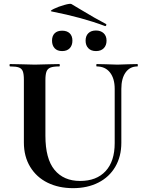

<svg xmlns="http://www.w3.org/2000/svg" viewBox="-20 -955 743 989"><path d="M478 -612.8Q476.1 -612.8 476.1 -618.9Q476.1 -625 478 -625L525.9 -624Q564 -622.1 585 -622.1Q606 -622.1 642.1 -624L688 -625Q689.9 -625 689.9 -618.9Q689.9 -612.8 688 -612.8Q648.9 -612.8 627 -581.8Q605 -550.8 605 -497.1V-219.2Q605 -149.4 574 -96.2Q543 -43 486.6 -14.4Q430.2 14.2 356.2 14.2Q282.2 14.2 225.1 -13.9Q168 -42 135.5 -95.5Q103 -148.9 103 -221.2V-543.9Q103 -573.7 97.4 -587.9Q91.8 -602.1 77.4 -607.4Q63 -612.8 32.2 -612.8Q29.3 -612.8 29.1 -618.9Q28.8 -625 32.2 -625L85 -624Q130.9 -622.1 159.4 -622.1Q188 -622.1 233.9 -624L285.2 -625Q288.1 -625 288.1 -618.9Q288.1 -612.8 285.2 -612.8Q254.4 -612.8 239.7 -606.9Q225.1 -601.1 219.5 -586.4Q213.9 -571.8 213.9 -542V-255.9Q213.9 -136.7 261 -79.8Q308.1 -22.9 392.6 -22.9Q477.1 -22.9 523.9 -73.5Q570.8 -124 570.8 -217.8V-497.1Q570.8 -550.8 546.4 -581.8Q522 -612.8 478 -612.8ZM261.5 -706.5Q248 -721.2 248 -745.6Q248 -770 261.5 -783.4Q274.9 -796.9 300 -796.9Q325.2 -796.9 339.1 -783.4Q353 -770 353 -745.6Q353 -721.2 339.1 -706.5Q325.2 -691.9 300 -691.9Q274.9 -691.9 261.5 -706.5ZM435.1 -706.5Q420.9 -721.2 420.9 -745.6Q420.9 -770 435.1 -783.9Q449.2 -797.9 474.1 -797.9Q499 -797.9 513.9 -783.9Q528.8 -770 528.8 -745.6Q528.8 -721.2 514.4 -706.5Q500 -691.9 474.6 -691.9Q449.2 -691.9 435.1 -706.5ZM521 -820.8Q403.3 -865.2 246.1 -896Q233.9 -897.9 257.3 -909.4Q280.8 -920.9 311.3 -929.4Q341.8 -938 348.1 -934.1L393.1 -907.2Q470.2 -860.4 524.9 -832Q527.8 -831.1 527.8 -828.1Q527.8 -825.2 525.9 -822.5Q523.9 -819.8 521 -820.8Z"/></svg>

Font: Cormorant-Bold
Style: Bold
Weight: 700
Designer: Christian Thalmann (Catharsis Fonts)
Version: Version 3.000